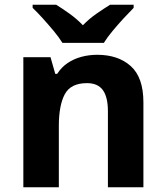

<svg xmlns="http://www.w3.org/2000/svg" viewBox="-20 -786 697 806"><path d="M388 -556Q476 -556 529 -508.5Q582 -461 582 -356V0H433V-319Q433 -378 412 -407.5Q391 -437 345 -437Q277 -437 252 -390.5Q227 -344 227 -257V0H78V-546H192L212 -476H220Q238 -504 264 -521.5Q290 -539 322 -547.5Q354 -556 388 -556ZM242 -606Q228 -629 205.5 -656Q183 -683 159.5 -709Q136 -735 117 -753V-766H216Q242 -750 272 -728.5Q302 -707 328 -680Q354 -707 385 -728.5Q416 -750 442 -766H541V-753Q523 -735 499 -709Q475 -683 452.5 -656Q430 -629 416 -606Z"/></svg>

Font: Noto Sans Devanagari
Style: Bold
Weight: 700
Version: Version 2.003